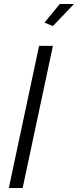

<svg xmlns="http://www.w3.org/2000/svg" viewBox="-20 -938 389 958"><path d="M175 -709H244L93 0H24ZM244 -808 202 -825 278 -918H349Z"/></svg>

Font: Raleway
Style: Italic
Weight: 400
Italic angle: -12°
Designer: Matt McInerney, Pablo Impallari, Rodrigo Fuenzalida
Foundry: Matt McInerney, Pablo Impallari, Rodrigo Fuenzalida
Version: Version 4.026